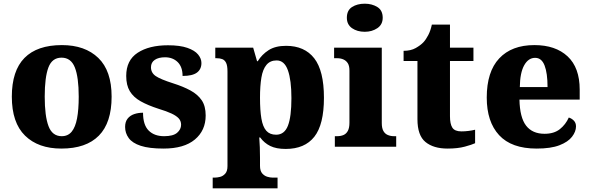

<svg xmlns="http://www.w3.org/2000/svg" viewBox="-20 -794 3196 1039"><path d="M312 10Q187 10 115.5 -60Q44 -130 44 -271Q44 -411 112.5 -480.5Q181 -550 315 -550Q440 -550 512 -480.5Q584 -411 584 -271Q584 -130 515 -60Q446 10 312 10ZM314 -57Q348 -57 368 -81.5Q388 -106 397 -153.5Q406 -201 406 -271Q406 -376 385 -429Q364 -482 313 -482Q262 -482 242 -429Q222 -376 222 -271Q222 -166 242.5 -111.5Q263 -57 314 -57Z M865 10Q787 10 741.5 -5Q696 -20 676.5 -47Q657 -74 657 -107Q657 -135 670.5 -152Q684 -169 706 -176.5Q728 -184 754 -184Q754 -118 784.5 -87.5Q815 -57 868 -57Q917 -57 938.5 -75.5Q960 -94 960 -119Q960 -139 947.5 -153Q935 -167 908.5 -179.5Q882 -192 839 -205Q780 -224 741 -246Q702 -268 682.5 -300.5Q663 -333 663 -383Q663 -468 725 -508.5Q787 -549 889 -549Q954 -549 994 -535Q1034 -521 1052 -499Q1070 -477 1070 -453Q1070 -419 1045.5 -401Q1021 -383 968 -383Q968 -432 941.5 -458Q915 -484 873 -484Q838 -484 817.5 -470Q797 -456 797 -430Q797 -400 822.5 -382.5Q848 -365 917 -343Q971 -326 1010.5 -304.5Q1050 -283 1071.5 -251.5Q1093 -220 1093 -169Q1093 -88 1034.5 -39Q976 10 865 10Z M1131 225V167H1144Q1156 167 1171.5 163Q1187 159 1199 145.5Q1211 132 1211 105V-407Q1211 -439 1203.5 -454Q1196 -469 1183 -474Q1170 -479 1152 -479H1145V-536H1350L1371 -463H1375Q1397 -499 1433.5 -522.5Q1470 -546 1528 -546Q1628 -546 1680.5 -478.5Q1733 -411 1733 -265Q1733 -120 1681 -54Q1629 12 1526 12Q1475 12 1442.5 -4Q1410 -20 1388 -50H1383Q1385 -25 1386 3.5Q1387 32 1387 60V103Q1387 131 1399 144.5Q1411 158 1426.5 162.5Q1442 167 1453 167H1482V225ZM1474 -65Q1519 -65 1538 -113.5Q1557 -162 1557 -263Q1557 -360 1538 -413.5Q1519 -467 1477 -467Q1442 -467 1422 -443Q1402 -419 1394.5 -374Q1387 -329 1387 -265Q1387 -197 1394.5 -152.5Q1402 -108 1421 -86.5Q1440 -65 1474 -65Z M1792 0V-57H1804Q1824 -57 1839 -63.5Q1854 -70 1862.5 -86Q1871 -102 1871 -130V-412Q1871 -438 1862 -452Q1853 -466 1838 -472.5Q1823 -479 1804 -479H1788V-536H2046V-128Q2046 -101 2054.5 -85.5Q2063 -70 2078.5 -63.5Q2094 -57 2112 -57H2124V0ZM1954 -622Q1913 -622 1885 -641.5Q1857 -661 1857 -698Q1857 -738 1885 -756Q1913 -774 1954 -774Q1993 -774 2022 -756Q2051 -738 2051 -698Q2051 -661 2022 -641.5Q1993 -622 1954 -622Z M2402 10Q2326 10 2282.5 -25.5Q2239 -61 2239 -149V-464H2164V-519Q2203 -519 2229.5 -534Q2256 -549 2271 -565Q2285 -580 2297.5 -604Q2310 -628 2317 -661H2415V-536H2542V-464H2415V-165Q2415 -123 2428 -103Q2441 -83 2477 -83Q2496 -83 2515.5 -85.5Q2535 -88 2551 -92V-19Q2534 -11 2495.5 -0.5Q2457 10 2402 10Z M2884 10Q2748 10 2681 -62.5Q2614 -135 2614 -266Q2614 -406 2681.5 -478Q2749 -550 2872 -550Q2986 -550 3051.5 -489Q3117 -428 3117 -309V-255H2791Q2793 -158 2827 -114Q2861 -70 2927 -70Q2978 -70 3009.5 -95Q3041 -120 3058 -158Q3074 -153 3085.5 -141Q3097 -129 3097 -110Q3097 -82 3075.5 -54Q3054 -26 3007.5 -8Q2961 10 2884 10ZM2943 -323Q2943 -398 2927 -439.5Q2911 -481 2876 -481Q2839 -481 2816.5 -440.5Q2794 -400 2793 -323Z"/></svg>

Font: Noto Serif Khmer ExtraBold
Style: Regular
Weight: 800
Version: Version 2.003